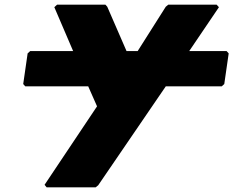

<svg xmlns="http://www.w3.org/2000/svg" viewBox="-20 -540 1016 827"><path d="M694 -511 573 -320H525L442 -511L434 -520H226L214 -509L295 -320H110L99 -310L80 -178L89 -168H360L398 -82L172 256L181 267H392L403 258L694 -168H935L946 -178L965 -310L956 -320H795L923 -509L913 -520H705Z"/></svg>

Font: Hussar Woodtype
Style: UltraObl
Weight: 900
Foundry: Cannot Into Space Fonts
Version: Version 1.07